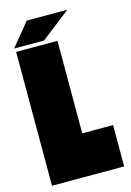

<svg xmlns="http://www.w3.org/2000/svg" viewBox="-115 -808 593 866"><g transform="rotate(-15 181.5 -374.5)"><path d="M289 -749H100L12 -642H152ZM354 0V-193H210V-625H17V0Z"/></g></svg>

Font: Blinker Headline
Style: Regular
Weight: 900
Width: 4
Designer: Juergen Huber
Foundry: supertype
Version: Version 1.015;PS 1.15;hotconv 1.0.88;makeotf.lib2.5.647800